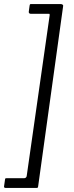

<svg xmlns="http://www.w3.org/2000/svg" viewBox="-64 -762 363 947"><path d="M-35 165Q-40 165 -42.5 163Q-45 161 -44 157L-39 122Q-38 118 -36.5 117.5Q-35 117 -32 117H55Q61 117 64.5 113Q68 109 68 104L181 -687Q181 -693 180.5 -693.5Q180 -694 174 -694H87Q83 -694 80 -697Q77 -700 78 -705L82 -734Q83 -740 84.5 -741Q86 -742 91 -742H235Q242 -742 245.5 -738.5Q249 -735 247 -729L124 158Q123 163 121.5 164Q120 165 113 165H-35Z"/></svg>

Font: Libre Franklin Thin Light
Style: Italic
Weight: 300
Italic angle: -8°
Version: Version 3.000